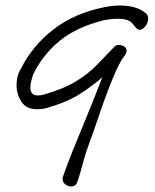

<svg xmlns="http://www.w3.org/2000/svg" viewBox="-20 -405 563 696"><path d="M238 271Q227 271 217 263.5Q207 256 207 244Q207 239 208 236Q223 193 243 143Q263 93 290 28Q317 -37 351 -125Q317 -95 270.5 -65Q224 -35 151 -14Q141 -11 132 -10Q123 -9 115 -9Q75 -9 57.5 -36.5Q40 -64 40 -96Q40 -132 56 -156Q97 -239 174 -298.5Q251 -358 359 -379Q388 -385 416 -385Q443 -385 467 -378.5Q491 -372 510 -356Q517 -349 517 -337Q517 -323 507 -310Q497 -297 486 -297Q480 -297 474 -303Q468 -310 460 -320Q452 -330 435 -334Q425 -337 407 -337Q393 -337 377.5 -335Q362 -333 354 -331Q258 -307 197 -257.5Q136 -208 100 -135Q96 -122 93 -110Q90 -98 90 -88Q90 -59 117 -59Q126 -59 138 -62Q212 -83 257 -111Q302 -139 332.5 -171Q363 -203 395 -236Q401 -242 411 -242Q421 -242 430 -236.5Q439 -231 439 -221Q439 -214 433 -205Q417 -185 400 -147Q383 -109 366 -63Q349 -17 334 28Q319 73 306 107Q290 150 280 188.5Q270 227 260 256Q254 271 238 271Z"/></svg>

Font: Grape Nuts
Style: Regular
Weight: 400
Designer: Robert E. Leuschke
Foundry: Robert E. Leuschke
Version: Version 1.010; ttfautohint (v1.8.3)